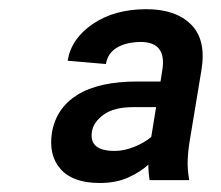

<svg xmlns="http://www.w3.org/2000/svg" viewBox="-20 -742 487 424"><path d="M307.6 -378.4Q289.6 -361.8 262.9 -349.9Q236.3 -337.9 200.2 -337.9Q141.1 -337.9 114 -368.4Q86.9 -398.9 94.7 -449.2Q104 -503.4 151.1 -532.7Q198.2 -562 283.7 -562H334.5L338.4 -586.9Q348.6 -648.9 291 -649.4Q258.3 -648.9 238 -636.7Q217.8 -624.5 213.9 -600.6L129.4 -607.9Q137.2 -656.7 185.1 -689.2Q232.9 -721.7 303.2 -721.7Q368.2 -721.7 402.1 -687.7Q436 -653.8 424.8 -586.9L399.4 -433.6Q395.5 -411.1 394.5 -389.2Q393.6 -367.2 397.9 -344.2H310.5Q307.6 -360.4 307.6 -378.4ZM324.7 -505.4H274.4Q231.9 -505.4 209.2 -489Q186.5 -472.7 183.1 -451.7Q175.8 -408.7 233.4 -408.7Q253.9 -408.7 276.4 -417.7Q298.8 -426.8 314 -439.5Z"/></svg>

Font: Inter Display SemiBold
Style: Italic
Weight: 600
Italic angle: -9.39999°
Designer: Rasmus Andersson
Foundry: rsms
Version: Version 4.000;git-a52131595